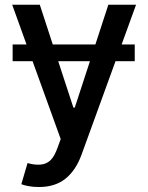

<svg xmlns="http://www.w3.org/2000/svg" viewBox="-20 -565 609 790"><path d="M143.8 -545.5 197.1 -382.1H372.5L425.8 -545.5H539.8L480.5 -382.1H534.4V-313.2H455.3L315 72.8Q291.2 137.1 248.6 170.8Q206 204.5 140.3 204.5Q116.5 204.5 96.9 200.8Q77.4 197.1 67.8 192.8L93.4 105.8Q115.1 112.6 137.1 112.6Q154.5 112.6 166.9 107.6Q179.3 102.6 188.4 93.6Q197.4 84.5 204.2 71.7Q210.9 58.9 216.6 43.3L229.8 7.1L114 -313.2H32V-382.1H89.1L30.2 -545.5ZM219.5 -313.2 282 -122.2H287.6L350.1 -313.2Z"/></svg>

Font: Inter P Medium
Style: Regular
Weight: 500
Designer: Rasmus Andersson
Foundry: rsms
Version: Version 3.018;git-588b23468